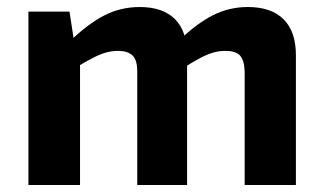

<svg xmlns="http://www.w3.org/2000/svg" viewBox="-20 -527 921 547"><path d="M686 -507Q753 -507 788 -472Q823 -437 823 -370V0H677V-324Q676 -355 664 -368.5Q652 -382 622 -382Q605 -382 588.5 -377.5Q572 -373 551 -362Q530 -351 500 -332L492 -413Q540 -460 586.5 -483.5Q633 -507 686 -507ZM178 -494 193 -396 208 -383V0H61V-494ZM378 -507Q444 -507 478.5 -472.5Q513 -438 513 -370V0H371V-324Q371 -356 357.5 -369Q344 -382 316 -382Q299 -382 282.5 -377.5Q266 -373 244.5 -362Q223 -351 192 -332L183 -413Q232 -460 278 -483.5Q324 -507 378 -507Z"/></svg>

Font: Exo 2
Style: Bold
Weight: 700
Designer: Natanael Gama
Foundry: Natanael Gama
Version: Version 2.010